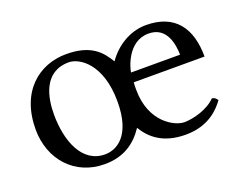

<svg xmlns="http://www.w3.org/2000/svg" viewBox="-79 -584 936 739"><g transform="rotate(-20 389.0 -214.5)"><path d="M409 -349C381 -396 344 -439 243 -439C132 -439 34 -362 34 -206C34 -83 117 10 239 10C317 10 367 -25 403 -79C431 -32 479 10 571 10C666 10 712 -42 734 -72C728.8 -80 722.5 -86.4 712 -87C681 -54 620 -37 582 -37C543 -37 450 -84 450 -218C450 -228 450 -239 451 -248H741C741 -365 688 -439 570 -439C502 -439 443 -399 409 -349ZM120 -237C120 -306 139 -406 242 -406C286 -406 367 -354 367 -200C367 -59 300 -25 253 -25C160 -25 120 -126 120 -237ZM655 -287H454C456 -303 482 -405 568 -405C644 -405 654 -328 655 -287Z"/></g></svg>

Font: Libertinus Serif Display
Style: Regular
Weight: 400
Designer: Philipp H. Poll
Foundry: Khaled Hosny
Version: Version 6.1